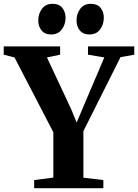

<svg xmlns="http://www.w3.org/2000/svg" viewBox="-38 -986 724 1006"><path d="M241.5 -55.5V-293L38 -685L-18.5 -699.5V-743H277V-699.5L208 -685L336.5 -410.5L363.5 -344L391.5 -410L508.5 -685L423 -699.5V-743H665.5V-699.5L593.5 -686.5L399 -299V-55L503.5 -42.5V0H141V-42.5ZM229.5 -805.5Q196.5 -805.5 179.5 -826.8Q162.5 -848 162.5 -878.5Q162.5 -914 182 -940Q201.5 -966 237.5 -966H238.5Q271.5 -966 288.5 -944.8Q305.5 -923.5 305.5 -893Q305.5 -858.5 286 -832Q266.5 -805.5 230.5 -805.5ZM430 -805.5Q397 -805.5 380 -826.8Q363 -848 363 -878.5Q363 -914 382.5 -940Q402 -966 438 -966H439Q472 -966 489 -944.8Q506 -923.5 506 -893Q506 -858.5 486.5 -832Q467 -805.5 431 -805.5Z"/></svg>

Font: Merriweather 72pt
Style: Bold
Weight: 700
Version: Version 2.100